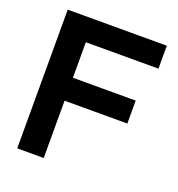

<svg xmlns="http://www.w3.org/2000/svg" viewBox="-126 -794 833 898"><g transform="rotate(20 290.5 -345.0)"><path d="M190.4 -576.2V-399.4H502.9V-285.2H190.4V0H58.6V-690.4H551.8V-576.2Z"/></g></svg>

Font: Altinn-DIN Exp
Style: DINExp-Bold
Weight: 700
Width: 7
Designer: Charles Nix
Foundry: Altinn
Version: Version 2.00